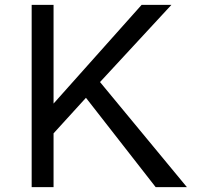

<svg xmlns="http://www.w3.org/2000/svg" viewBox="-20 -773 813 793"><path d="M623 0 335 -369.1 201.2 -222.2V0H110.8V-752.9H201.2V-345.2L564.9 -752.9H688L393.1 -434.1L752 0Z"/></svg>

Font: Standard
Style: Regular
Weight: 400
Designer: Bryce Wilner
Version: Version 2.000;PS 2.0;hotconv 16.6.51;makeotf.lib2.5.65220 DE